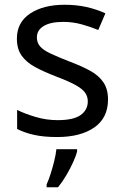

<svg xmlns="http://www.w3.org/2000/svg" viewBox="-20 -566 519 807"><path d="M434 -148Q434 -70 376 -30Q318 10 220 10Q164 10 123.5 1Q83 -8 52 -24V-104Q84 -88 129.5 -74.5Q175 -61 222 -61Q289 -61 319 -82.5Q349 -104 349 -140Q349 -160 338 -176Q327 -192 298.5 -208Q270 -224 217 -244Q165 -264 128 -284Q91 -304 71 -332Q51 -360 51 -404Q51 -472 106.5 -509Q162 -546 252 -546Q301 -546 343.5 -536.5Q386 -527 423 -510L393 -440Q359 -454 322 -464Q285 -474 246 -474Q192 -474 163.5 -456.5Q135 -439 135 -409Q135 -387 148 -371.5Q161 -356 191.5 -341.5Q222 -327 273 -307Q324 -288 360 -268Q396 -248 415 -219.5Q434 -191 434 -148ZM304 70Q300 88 287.5 115.5Q275 143 258.5 171Q242 199 224 221H176V209Q184 192 192.5 165.5Q201 139 208 110.5Q215 82 217 61H304Z"/></svg>

Font: Noto Sans Old North Arabian
Style: Regular
Weight: 400
Designer: Monotype Design Team
Foundry: Monotype Imaging Inc.
Version: Version 2.001; ttfautohint (v1.8.4.7-5d5b)